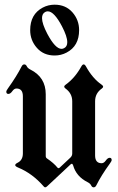

<svg xmlns="http://www.w3.org/2000/svg" viewBox="-20 -802 511 832"><path d="M7.3 0ZM110.8 -671.4Q110.8 -740.2 165 -769Q189 -781.7 216.8 -781.7Q264.6 -781.7 293.7 -748.8Q322.8 -715.8 322.8 -671.4Q322.8 -602.5 268.6 -574.2Q244.6 -561.5 216.8 -561.5Q168.9 -561.5 139.9 -594.5Q110.8 -627.4 110.8 -671.4ZM162.1 -723.6Q162.1 -699.2 185.1 -655.3Q219.7 -590.3 246.6 -590.3Q252.4 -590.3 257.8 -593.3Q271.5 -600.1 271.5 -619.1Q271.5 -644 248.5 -688Q214.4 -752.9 187 -752.9Q181.2 -752.9 175.8 -750Q162.1 -742.7 162.1 -723.6ZM7.3 0ZM463.9 -108.4Q463.9 -104 456.1 -93.3Q418.5 -41.5 397.5 1Q393.1 9.8 386 9.8Q378.9 9.8 375 1.5Q371.1 -6.8 359.4 -12.7Q310.5 -37.1 296.9 -85.4Q294.4 -92.3 291.5 -92.3Q288.6 -92.3 285.6 -89.4L183.6 5.9Q179.2 9.8 175.8 9.8Q172.4 9.8 169.4 5.9Q120.6 -50.3 59.1 -75.7Q45.9 -81.1 45.9 -86.4Q45.9 -91.8 57.1 -97.2Q79.1 -108.4 79.1 -137.2V-384.8Q79.1 -418.5 51.3 -418.5Q41.5 -418.5 33.2 -406.7Q24.9 -395 16.1 -395Q7.3 -395 7.3 -404.8Q7.3 -409.2 15.1 -419.9Q52.2 -471.7 73.7 -514.2Q78.1 -522.9 85.2 -522.9Q92.3 -522.9 96.2 -514.6Q100.1 -506.3 111.8 -500.5Q178.2 -467.3 178.2 -393.6V-126Q178.2 -119.1 183.1 -115.7Q213.4 -95.2 229 -75.7Q231 -73.2 233.6 -73.2Q236.3 -73.2 238.8 -75.7L284.7 -118.7Q293 -126.5 293 -136.7V-363.3Q293 -397.5 263.7 -418.5Q258.3 -422.4 258.3 -426.5Q258.3 -430.7 264.6 -435.1Q304.7 -463.9 332.5 -514.2Q337.4 -522.9 342.5 -522.9Q347.7 -522.9 352.5 -514.2Q381.3 -461.9 420.4 -435.1Q426.8 -430.7 426.8 -426.5Q426.8 -422.4 421.4 -418.5Q392.1 -397.9 392.1 -363.3V-128.4Q392.1 -94.7 420.4 -94.7Q430.2 -94.7 438.5 -106.4Q446.8 -118.2 455.3 -118.2Q463.9 -118.2 463.9 -108.4Z"/></svg>

Font: UnifrakturMaguntia
Style: Book
Weight: 400
Designer: j. 'mach' wust, Gerrit Ansmann, Georg Duffner, based on a font by Peter Wiegel, original typeface by Carl Albert Fahrenw
Version: Version 2017-03-19